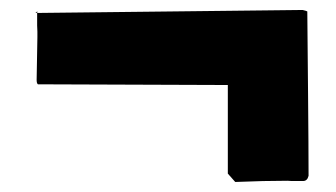

<svg xmlns="http://www.w3.org/2000/svg" viewBox="-20 -470 666 381"><path d="M558.6 -110.8 550.8 -111.3Q504.4 -111.3 446.8 -108.9L432.1 -125.5V-301.3L55.2 -302.7Q52.7 -304.7 52.7 -311.5L54.2 -396V-407.2L53.7 -419.4V-444.3Q53.7 -444.3 580.6 -450.2Q588.9 -448.2 589.8 -447.3L591.3 -283.7Q592.3 -174.3 592.3 -121.1Q589.8 -110.8 581.5 -110.8ZM50.3 -444.8 54.2 -447.3Q53.7 -445.3 53.7 -444.3Q52.7 -444.8 50.3 -444.8Z"/></svg>

Font: Bowlby One
Style: Regular
Weight: 400
Designer: vernon adams
Foundry: vernon adams
Version: Version 1.000